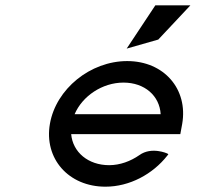

<svg xmlns="http://www.w3.org/2000/svg" viewBox="-20 -692 796 723"><path d="M576 -543 697 -672H565L457 -509ZM659 -187 666 -225C689 -356 598 -462 459 -462C320 -462 191 -357 168 -226C145 -95 238 11 377 11C468 11 555 -36 610 -106C610 -106 614 -111 614 -111C614 -111 610 -114 610 -114C610 -114 551 -141 505 -108C472 -85 432 -70 391 -70C312 -70 254 -119 248 -187ZM261 -262C290 -330 365 -381 445 -381C525 -381 581 -331 585 -262Z"/></svg>

Font: Charger Monospace
Style: Regular
Weight: 400
Designer: Jasper
Foundry: Cannot Into Space Fonts
Version: Version 0.980